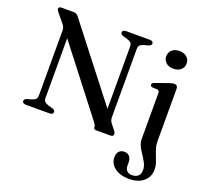

<svg xmlns="http://www.w3.org/2000/svg" viewBox="-152 -883 1391 1299"><g transform="rotate(20 543.0 -233.5)"><path d="M270.8 -18.4Q270.8 -10.1 264.5 -5.2Q258.1 -0.2 245.1 0H74.6Q61.6 -0.2 55.1 -5.2Q48.7 -10.1 48.7 -18.4Q48.7 -32.1 68.1 -38.9L97.4 -46.6Q120.5 -54.1 128.2 -63.1Q136 -72.1 136 -92.7V-555.4Q136 -570.2 131.9 -580.4Q127.8 -590.7 112.1 -609.2L68.2 -661.9Q61.4 -670.8 58.9 -675.5Q56.5 -680.2 56.5 -684.9Q56.5 -692.3 61.9 -696.1Q67.3 -700 76.2 -700H162.2Q175 -700 183.7 -695.5Q192.4 -691 201.8 -678.5L623.7 -136.1L602.7 -91.7V-607.3Q602.7 -627.5 595.4 -636.6Q588.2 -645.8 564.1 -653.4L535 -661.1Q515.6 -668.5 515.6 -681.6Q515.6 -690.4 522.1 -695.2Q528.5 -700 541.3 -700H711.8Q724.8 -700 731.3 -695.2Q737.7 -690.4 737.7 -681.6Q737.7 -668.1 718.3 -661.1L689 -653.4Q665.9 -646.4 658.2 -637.2Q650.4 -628.1 650.4 -607.3V-124.3Q650.4 -109.7 653.2 -100.1Q656 -90.4 662.6 -81.5L693.3 -42.3Q700.9 -32.5 703 -27.2Q705 -21.9 705 -16.6Q705 -9.2 699.6 -4.6Q694.2 0 683.3 0H581.9Q562.1 0 562.1 -16Q562.1 -23.8 559.2 -30.3Q556.4 -36.8 542.7 -54.6L146.9 -565.6L183.7 -593.9V-92.5Q183.7 -72.7 191.1 -63.7Q198.4 -54.7 222.3 -46.6L251.4 -38.9Q270.8 -31.9 270.8 -18.4ZM995.9 -71.3Q995.9 -45.9 1003.1 -22.5Q1010.2 1 1019.6 23.7Q1028.9 46.4 1036.1 68.9Q1043.2 91.4 1043.2 114.9Q1043.2 167.9 1004.6 200.4Q966 233 901.2 233Q854.8 233 823.1 218.6Q791.4 204.3 774.9 180.7Q758.5 157.2 758.5 129.4Q758.5 100.2 772.8 85.4Q787.1 70.6 811.3 70.6Q834.3 70.6 847.9 86.4Q861.5 102.3 861.5 128.2V150.7Q861.5 175.7 874.6 188.9Q887.7 202.1 913 202.1Q940.9 201.8 955.9 186.7Q970.9 171.7 970.9 143.2Q970.9 123.2 962.8 104.4Q954.6 85.6 942.5 66.9Q930.4 48.3 918.4 29.4Q906.4 10.6 898.2 -9.3Q890.1 -29.1 890.1 -50.2V-379Q890.1 -390.5 886.3 -395.6Q882.5 -400.7 873.7 -401.7L839.9 -403.1Q831.2 -404.5 827.5 -408.1Q823.8 -411.8 823.8 -417.6Q823.8 -424.2 828 -428.5Q832.3 -432.8 843.7 -436.8L925.9 -466Q942.6 -472 952.6 -474.5Q962.5 -476.9 969.6 -476.9Q982.9 -476.9 989.4 -469.9Q995.9 -462.8 995.9 -450.5ZM927.8 -570.1Q895.2 -570.1 875 -588Q854.8 -605.9 854.8 -634.1Q854.8 -662.4 875 -680Q895.2 -697.5 927.8 -697.5Q960.7 -697.5 981.1 -679.8Q1001.4 -662.1 1001.4 -634.1Q1001.4 -605.9 981.1 -588Q960.7 -570.1 927.8 -570.1Z"/></g></svg>

Font: Fraunces
Style: Regular
Weight: 900
Version: Version 1.000;[b76b70a41]